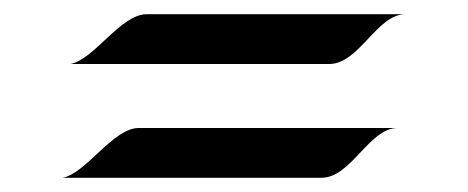

<svg xmlns="http://www.w3.org/2000/svg" viewBox="-20 -409 658 270"><path d="M186 -389C150 -389 112 -325 79 -319H443C485 -319 510 -389 550 -389ZM175 -229C139 -229 101 -165 68 -159H432C474 -159 499 -229 539 -229Z"/></svg>

Font: Quintessential
Style: Regular
Weight: 400
Designer: Astigmatic (AOETI)
Foundry: Astigmatic (AOETI)
Version: Version 1.000